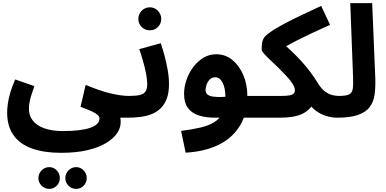

<svg xmlns="http://www.w3.org/2000/svg" viewBox="-20 -752 2486 1235"><path d="M26 -28Q26 -51 30 -82Q34 -113 45 -152.5Q56 -192 78 -241L201 -198Q190 -167 182 -141.5Q174 -116 170 -94.5Q166 -73 166 -52Q166 -19 180.5 7.5Q195 34 223 52.5Q251 71 291.5 81Q332 91 385 91Q440 91 483.5 86Q527 81 557.5 71Q588 61 604 45.5Q620 30 620 10Q620 1 613.5 -7Q607 -15 592.5 -24Q578 -33 554.5 -43Q531 -53 498 -65L531 -206Q574 -188 612.5 -174.5Q651 -161 686 -152.5Q721 -144 752 -139.5Q783 -135 810 -135Q848 -135 864 -115.5Q880 -96 880 -67Q880 -36 859 -15.5Q838 5 800 5Q792 5 784.5 5Q777 5 769.5 5Q762 5 754 5Q756 15 756 22.5Q756 30 756 37Q756 70 733.5 104Q711 138 664 167Q617 196 544.5 213.5Q472 231 372 231Q264 231 186.5 203.5Q109 176 67.5 118.5Q26 61 26 -28ZM470 463Q441 463 420.5 442.5Q400 422 400 394Q400 365 420.5 344Q441 323 470 323Q498 323 518 344Q538 365 538 394Q538 422 518 442.5Q498 463 470 463ZM297 463Q268 463 247.5 442.5Q227 422 227 394Q227 365 247.5 344Q268 323 297 323Q325 323 345 344Q365 365 365 394Q365 422 345 442.5Q325 463 297 463Z M800 5 810 -135Q854 -135 879.5 -141Q905 -147 916 -163.5Q927 -180 927 -211Q927 -239 919.5 -278Q912 -317 900 -359Q888 -401 876 -436L1014 -474Q1026 -440 1038 -395Q1050 -350 1058.5 -302.5Q1067 -255 1067 -211Q1067 -156 1053 -118.5Q1039 -81 1014.5 -56.5Q990 -32 956.5 -18.5Q923 -5 883 0Q843 5 800 5ZM944 -557Q913 -557 891.5 -578Q870 -599 870 -630Q870 -661 891.5 -683Q913 -705 944 -705Q974 -705 995.5 -683Q1017 -661 1017 -630Q1017 -599 995.5 -578Q974 -557 944 -557Z M1174 230 1145 90Q1216 81 1269 68.5Q1322 56 1358 34Q1394 12 1412 -26.5Q1430 -65 1430 -126Q1430 -185 1412 -220Q1394 -255 1364 -255Q1343 -255 1329 -240.5Q1315 -226 1308.5 -206.5Q1302 -187 1302 -172Q1302 -163 1307 -153Q1312 -143 1329 -136Q1346 -129 1382.5 -128Q1419 -127 1482 -135H1650Q1688 -135 1704.5 -115.5Q1721 -96 1721 -67Q1721 -36 1700 -15.5Q1679 5 1640 5H1365Q1302 5 1257 -10Q1212 -25 1188 -58.5Q1164 -92 1164 -148Q1164 -193 1179.5 -238Q1195 -283 1223 -320.5Q1251 -358 1288.5 -380.5Q1326 -403 1370 -403Q1430 -403 1475 -366Q1520 -329 1545.5 -268Q1571 -207 1571 -135Q1571 -22 1523 57Q1475 136 1386 179.5Q1297 223 1174 230Z M1641 5 1651 -135H1791Q1826 -135 1844.5 -139Q1863 -143 1870 -151.5Q1877 -160 1877 -172Q1877 -190 1861.5 -214Q1846 -238 1821.5 -264Q1797 -290 1770 -316.5Q1743 -343 1718.5 -366Q1694 -389 1678.5 -406.5Q1663 -424 1663 -432Q1663 -460 1666 -476.5Q1669 -493 1674.5 -503Q1680 -513 1687 -520Q1704 -537 1738 -558.5Q1772 -580 1818.5 -604.5Q1865 -629 1923 -656.5Q1981 -684 2046 -714L2103 -592Q2037 -563 1985.5 -538.5Q1934 -514 1893.5 -493.5Q1853 -473 1821.5 -455Q1790 -437 1765 -421L1775 -495Q1818 -458 1853 -425Q1888 -392 1918 -359Q1948 -326 1974.5 -291Q2001 -256 2026 -215Q2048 -180 2071.5 -163Q2095 -146 2117.5 -140.5Q2140 -135 2158 -135Q2196 -135 2212.5 -115.5Q2229 -96 2229 -67Q2229 -36 2208 -15.5Q2187 5 2148 5Q2115 5 2077 -6.5Q2039 -18 2006 -44Q1973 -70 1956 -115L2010 -111Q1995 -79 1974.5 -56.5Q1954 -34 1926 -20.5Q1898 -7 1862 -1Q1826 5 1781 5Z M2149 5 2159 -135Q2205 -135 2225 -144.5Q2245 -154 2249 -180.5Q2253 -207 2251 -258L2233 -732H2374L2394 -248Q2396 -190 2389.5 -143.5Q2383 -97 2358.5 -64Q2334 -31 2283.5 -13Q2233 5 2149 5Z"/></svg>

Font: Farlight84_Sys_V01
Style: Bold
Weight: 700
Designer: Monotype Design Team, Nadine Chahine and Nizar Qandah
Foundry: Monotype Imaging Inc.
Version: Version 2.004;October 31, 2024;FontCreator 14.0.0.2814 64-bi